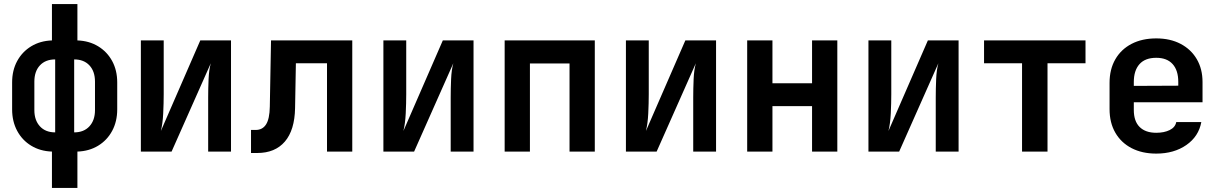

<svg xmlns="http://www.w3.org/2000/svg" viewBox="-20 -750 6040 950"><path d="M237 180V0Q179 -2 134.5 -29Q90 -56 65 -102.5Q40 -149 40 -209V-342Q40 -402 65 -448Q90 -494 134.5 -521Q179 -548 237 -550V-730H363V-550Q421 -548 465.5 -521Q510 -494 535 -448Q560 -402 560 -342V-209Q560 -149 535 -102.5Q510 -56 465.5 -29Q421 -2 363 0V180ZM253 -95V-456Q205 -456 177.5 -426.5Q150 -397 150 -346V-205Q150 -155 177.5 -125Q205 -95 253 -95ZM347 -95Q395 -95 422.5 -125Q450 -155 450 -205V-346Q450 -397 422.5 -426.5Q395 -456 347 -456Z M677 0V-550H790V-284Q790 -239 787.5 -188.5Q785 -138 776 -102L971 -550H1123V0H1010V-267Q1010 -311 1012 -358Q1014 -405 1023 -437L829 0Z M1222 7V-107H1245Q1279 -107 1296.5 -134.5Q1314 -162 1315 -222L1321 -550H1723V0H1598V-437H1444L1440 -215Q1438 -106 1389.5 -49.5Q1341 7 1253 7Z M1877 0V-550H1990V-284Q1990 -239 1987.5 -188.5Q1985 -138 1976 -102L2171 -550H2323V0H2210V-267Q2210 -311 2212 -358Q2214 -405 2223 -437L2029 0Z M2477 0V-550H2923V0H2798V-436H2602V0Z M3077 0V-550H3190V-284Q3190 -239 3187.5 -188.5Q3185 -138 3176 -102L3371 -550H3523V0H3410V-267Q3410 -311 3412 -358Q3414 -405 3423 -437L3229 0Z M3677 0V-550H3802V-338H3998V-550H4123V0H3998V-225H3802V0Z M4277 0V-550H4390V-284Q4390 -239 4387.5 -188.5Q4385 -138 4376 -102L4571 -550H4723V0H4610V-267Q4610 -311 4612 -358Q4614 -405 4623 -437L4429 0Z M5037 0V-437H4849V-550H5351V-437H5163V0Z M5701 10Q5631 10 5579 -17Q5527 -44 5498.5 -93.5Q5470 -143 5470 -210V-340Q5470 -407 5498.5 -456.5Q5527 -506 5579 -533Q5631 -560 5701 -560Q5770 -560 5821.5 -533Q5873 -506 5901.5 -457.5Q5930 -409 5930 -344V-244H5590V-206Q5590 -150 5619 -121.5Q5648 -93 5701 -93Q5740 -93 5767.5 -106.5Q5795 -120 5800 -146H5924Q5911 -75 5850 -32.5Q5789 10 5701 10ZM5590 -344V-325L5810 -326V-345Q5810 -402 5782 -433Q5754 -464 5701 -464Q5646 -464 5618 -432.5Q5590 -401 5590 -344Z"/></svg>

Font: JetBrains Mono NL
Style: Bold
Weight: 700
Monospace: yes
Designer: Philipp Nurullin, Konstantin Bulenkov
Foundry: JetBrains
Version: Version 2.305; ttfautohint (v1.8.4.7-5d5b)